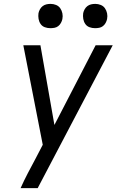

<svg xmlns="http://www.w3.org/2000/svg" viewBox="-20 -753 640 988"><path d="M86 215Q103 177 122.5 139.5Q142 102 162 65L200 -8L100 -520H188L260 -110L472 -520H560L174 215ZM469 -608Q454 -608 440.5 -613Q427 -618 419 -629.5Q411 -641 408.5 -655.5Q406 -670 408 -685Q410 -695 415.5 -705Q421 -715 429.5 -721.5Q438 -728 448.5 -730.5Q459 -733 470 -733Q485 -733 498.5 -727.5Q512 -722 520 -710.5Q528 -699 531 -684.5Q534 -670 531 -655Q529 -645 523.5 -635Q518 -625 509.5 -618.5Q501 -612 490.5 -610Q480 -608 469 -608ZM239 -608Q224 -608 210.5 -613Q197 -618 189 -629.5Q181 -641 178.5 -655.5Q176 -670 178 -685Q180 -695 185.5 -705Q191 -715 199.5 -721.5Q208 -728 218.5 -730.5Q229 -733 240 -733Q255 -733 268.5 -727.5Q282 -722 290 -710.5Q298 -699 301 -684.5Q304 -670 301 -655Q299 -645 293.5 -635Q288 -625 279.5 -618.5Q271 -612 260.5 -610Q250 -608 239 -608Z"/></svg>

Font: Iosevka Custom Oblique
Style: Regular
Weight: 400
Italic angle: -9°
Designer: Belleve Invis
Foundry: Belleve Invis
Version: Version 27.0.1